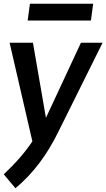

<svg xmlns="http://www.w3.org/2000/svg" viewBox="-20 -747 565 1020"><path d="M62 253Q201 138 293 -53L525 -520H410L224 -121L155 -520H31L152 4Q94 91 0 179ZM463 -638 475 -727H139L127 -638Z"/></svg>

Font: Brisa Sans Medium
Style: Italic
Weight: 600
Italic angle: -8°
Designer: Dalton Maag Ltd
Foundry: Dalton Maag Ltd
Version: Version 1.101;July 10, 2019;FontCreator 11.5.0.2425 64-bit